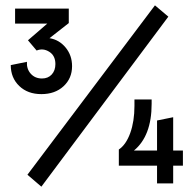

<svg xmlns="http://www.w3.org/2000/svg" viewBox="-20 -682 720 714"><path d="M20 -439.9 80.1 -452.1Q78.6 -425.3 94.5 -407.7Q110.4 -390.1 136.2 -390.1Q158.7 -390.1 172.4 -405Q186 -419.9 186 -443.8Q186 -475.1 163.1 -489.5Q140.1 -503.9 116.2 -494.1L84 -532.2L155.8 -594.2H36.1V-649.9H235.8V-596.2L164.1 -540Q200.2 -534.2 224.1 -505.1Q248 -476.1 248 -436Q248 -390.6 216.3 -361.3Q184.6 -332 133.8 -332Q83 -332 51.5 -362.3Q20 -392.6 20 -439.9ZM133.8 12.2 82 -32.2 556.2 -662.1 606 -620.1ZM421.9 -126Q448.7 -144 464.4 -187.5Q480 -231 480 -288.1V-312H543.9V-295.9Q543.9 -176.3 478 -122.1H564V-233.9L624 -246.1V-122.1H660.2V-65.9H624V0H564V-65.9H421.9Z"/></svg>

Font: Apfel Grotezk
Style: Regular
Weight: 400
Designer: Luigi Gorlero
Foundry: © 2023, Luigi Gorlero & Collletttivo
Version: Version 2.000;Glyphs 3.2 (3217)